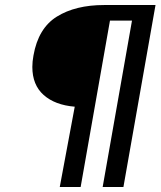

<svg xmlns="http://www.w3.org/2000/svg" viewBox="-20 -743 640 763"><path d="M108.5 -477Q108.5 -498.5 113 -522.5Q132 -631 206 -677Q280 -723 393.5 -723H598L470.5 0H388L504.5 -661H417L300.5 0H217.5L277 -319Q198.5 -325.5 153.5 -365.5Q108.5 -405.5 108.5 -477Z"/></svg>

Font: JuliaMono SemiBoldItalic
Style: Regular
Weight: 600
Italic angle: -9°
Monospace: yes
Designer: cormullion
Foundry: corm
Version: Version 0.049; ttfautohint (v1.8.4)